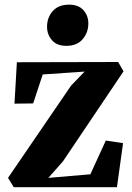

<svg xmlns="http://www.w3.org/2000/svg" viewBox="-20 -782 552 802"><path d="M333.5 -483 158.5 -471 118.5 -350 40.5 -349 50.5 -522 473.5 -523 496 -484 243 -108 182 -39 357.5 -54 422 -195 494 -184 468.5 0H37.5L13.5 -39L277 -424.5ZM256.5 -590.5Q217.5 -590.5 197 -614.2Q176.5 -638 176.5 -670Q176.5 -708.5 200.2 -735.5Q224 -762.5 268 -762.5H269Q308 -762.5 328.5 -739.5Q349 -716.5 349 -684Q349 -646 325.2 -618.2Q301.5 -590.5 257.5 -590.5Z"/></svg>

Font: Merriweather 96pt ExtraBold
Style: Regular
Weight: 800
Version: Version 2.100